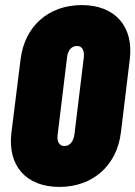

<svg xmlns="http://www.w3.org/2000/svg" viewBox="-20 -728 533 756"><path d="M214 8C344 8 440 -75 456 -206L491 -494C507 -625 432 -708 302 -708C171 -708 77 -625 61 -494L25 -206C9 -75 83 8 214 8ZM234 -153C213 -153 203 -171 207 -198L244 -502C247 -529 261 -547 283 -547C304 -547 313 -529 310 -502L273 -198C269 -171 255 -153 234 -153Z"/></svg>

Font: Barlow Condensed Black
Style: Italic
Weight: 900
Width: 3
Italic angle: -7°
Designer: Jeremy Tribby
Foundry: Tribby Type
Version: Version 1.422;hotconv 1.0.109;makeotfexe 2.5.65596